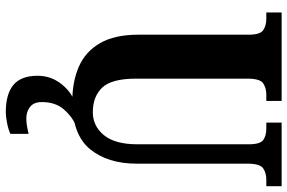

<svg xmlns="http://www.w3.org/2000/svg" viewBox="-185 -569 994 664"><g transform="rotate(90 312.0 -237.0)"><path d="M331 10Q263 10 211 -12.5Q159 -35 129.5 -85.5Q100 -136 100 -218V-600Q100 -640 84 -650.5Q68 -661 45 -661H23V-714H329V-661H307Q284 -661 268 -650Q252 -639 252 -596V-210Q252 -126 283 -93.5Q314 -61 368 -61Q416 -61 447.5 -99.5Q479 -138 479 -215V-600Q479 -640 464 -650.5Q449 -661 425 -661H404V-714H624V-661H602Q578 -661 562 -650Q546 -639 546 -596V-213Q546 -112 495.5 -51Q445 10 331 10ZM369 240Q305 240 273.5 213.5Q242 187 242 130Q242 83 271.5 46.5Q301 10 339 0H410Q384 10 358.5 39Q333 68 333 115Q333 143 349.5 156Q366 169 390 169Q411 169 443 161V224Q429 231 405.5 235.5Q382 240 369 240Z"/></g></svg>

Font: Noto Serif Tamil ExtraCondensed ExtraBold
Style: Italic
Weight: 800
Width: 2
Italic angle: -12°
Designer: Indian Type Foundry, Tom Grace, and the Monotype Design Team
Foundry: Monotype Imaging Inc.
Version: Version 2.003; ttfautohint (v1.8.4.7-5d5b)